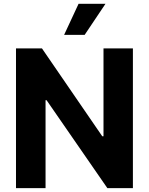

<svg xmlns="http://www.w3.org/2000/svg" viewBox="-20 -979 775 999"><path d="M671.5 -727.3H518.5V-269.9H512.1L198.2 -727.3H63.2V0H217V-457.7H222.3L538.7 0H671.5ZM313.6 -797.6H420.5L528.8 -959.2H388.8Z"/></svg>

Font: Magic Ui Pro
Style: Bold
Weight: 700
Designer: Stefan Endress, Andreas Faust
Version: Version 1.000;FEAKit 1.0